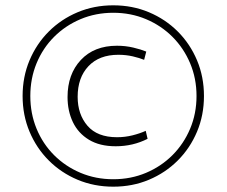

<svg xmlns="http://www.w3.org/2000/svg" viewBox="-20 -703 852 722"><path d="M406 -1Q334 -1 272 -27Q210 -53 163.5 -99.5Q117 -146 91 -208Q65 -270 65 -342Q65 -414 91 -476Q117 -538 163.5 -584.5Q210 -631 272 -657Q334 -683 406 -683Q478 -683 540 -657Q602 -631 648.5 -584.5Q695 -538 721 -476Q747 -414 747 -342Q747 -270 721 -208Q695 -146 648.5 -99.5Q602 -53 540 -27Q478 -1 406 -1ZM406 -29Q472 -29 529 -53Q586 -77 628.5 -119.5Q671 -162 695 -219Q719 -276 719 -342Q719 -408 695 -465Q671 -522 628.5 -564.5Q586 -607 529 -631Q472 -655 406 -655Q340 -655 283 -631Q226 -607 183.5 -564.5Q141 -522 117.5 -465Q94 -408 94 -342Q94 -276 117.5 -219Q141 -162 183.5 -119.5Q226 -77 283 -53Q340 -29 406 -29ZM415 -153Q355 -153 314.5 -177.5Q274 -202 254 -244Q234 -286 234 -338Q234 -424 284 -477.5Q334 -531 420 -531Q452 -531 481.5 -524Q511 -517 530 -509L522 -478Q505 -485 479.5 -491Q454 -497 425 -497Q353 -497 312.5 -454Q272 -411 272 -339Q272 -273 309 -230Q346 -187 420 -187Q450 -187 478 -194Q506 -201 528 -211L535 -181Q480 -153 415 -153Z"/></svg>

Font: Murecho Light
Style: Regular
Weight: 300
Designer: Neil Summerour
Foundry: Positype
Version: Version 1.010; ttfautohint (v1.8.3)